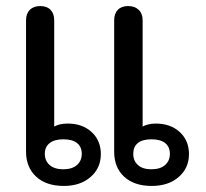

<svg xmlns="http://www.w3.org/2000/svg" viewBox="-20 -604 680 634"><path d="M66 -103V-537Q66 -559 78.5 -571.5Q91 -584 113 -584Q135 -584 147 -571.5Q159 -559 159 -537V-186Q176 -196 204 -196Q252 -196 282.5 -168Q313 -140 313 -95Q313 -49 279 -19.5Q245 10 191 10Q132 10 99 -21Q66 -52 66 -103ZM357 -103V-537Q357 -559 369 -571.5Q381 -584 403 -584Q425 -584 438 -571.5Q451 -559 451 -537V-186Q457 -190 469 -193Q481 -196 494 -196Q543 -196 573.5 -168Q604 -140 604 -95Q604 -49 570 -19.5Q536 10 481 10Q423 10 390 -20.5Q357 -51 357 -103ZM250 -96Q250 -119 234.5 -131.5Q219 -144 189 -144Q160 -144 144 -131.5Q128 -119 128 -96Q128 -73 144 -59Q160 -45 189 -45Q218 -45 234 -59Q250 -73 250 -96ZM541 -96Q541 -119 525.5 -131.5Q510 -144 480 -144Q450 -144 435 -131.5Q420 -119 420 -96Q420 -73 435.5 -59Q451 -45 480 -45Q509 -45 525 -59Q541 -73 541 -96Z"/></svg>

Font: Kodchasan Medium
Style: Regular
Weight: 500
Designer: Katatrad Aksorn Co.,Ltd.
Foundry: Cadson Demak Co.,Ltd.
Version: Version 1.000; ttfautohint (v1.6)